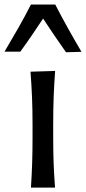

<svg xmlns="http://www.w3.org/2000/svg" viewBox="-57 -852 390 872"><path d="M83.5 0Q87.4 -58.1 89.1 -112.3Q90.8 -166.5 90.8 -231.9V-284.7Q90.8 -356 88.4 -412.4Q85.9 -468.8 81.5 -526.4L193.4 -529.8Q189 -470.7 186.8 -414.1Q184.6 -357.4 184.6 -284.7V-231.9Q184.6 -166.5 186.5 -112.3Q188.5 -58.1 192.9 0ZM-36.6 -617.2Q-4.9 -670.9 25.9 -724.6Q56.6 -778.3 83.5 -831.5H193.8Q221.2 -778.3 251 -724.9Q280.8 -671.4 313 -616.7L242.7 -614.7Q215.8 -652.8 189.7 -691.2Q163.6 -729.5 138.7 -767.6Q113.8 -730 88.1 -692.4Q62.5 -654.8 35.2 -617.2Z"/></svg>

Font: Pinar-FD Medium
Style: Regular
Weight: 500
Designer: Amin Abedi
Version: Version 3.000